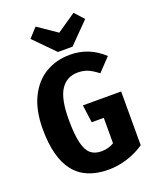

<svg xmlns="http://www.w3.org/2000/svg" viewBox="-171 -1037 933 1151"><g transform="rotate(-20 295.0 -461.0)"><path d="M547 -625 469 -543Q435 -570 406.5 -582Q378 -594 342 -594Q272 -594 234 -536.5Q196 -479 196 -347Q196 -252 209 -198.5Q222 -145 248 -123Q274 -101 317 -101Q362 -101 397 -123V-285H320L305 -398H549V-55Q500 -21 440 -2Q380 17 320 17Q173 17 101.5 -73.5Q30 -164 30 -347Q30 -465 70 -547Q110 -629 179 -669.5Q248 -710 335 -710Q457 -710 547 -625ZM495 -880 367 -750H274L146 -880L200 -939L321 -856L442 -939Z"/></g></svg>

Font: Fira Sans Condensed
Style: Bold
Weight: 700
Width: 3
Designer: bBox Type GmbH & Carrois Corporate GbR & Edenspiekermann AG
Foundry: bBox Type GmbH & Carrois Corporate GbR & Edenspiekermann AG
Version: Version 4.301